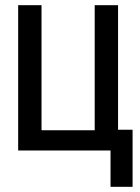

<svg xmlns="http://www.w3.org/2000/svg" viewBox="-20 -580 541 740"><path d="M435 -560V-80H491V140H406V0H50V-560H140V-78H345V-560Z"/></svg>

Font: Tektur SemiCondensed
Style: Regular
Weight: 400
Width: 4
Designer: Adam Jagosz
Foundry: Adam Jagosz
Version: Version 1.005;gftools[0.9.30]